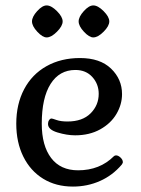

<svg xmlns="http://www.w3.org/2000/svg" viewBox="-20 -675 519 708"><path d="M98 -596Q98 -613 117 -634Q136 -655 152 -655Q169 -655 190 -634Q211 -613 211 -596Q211 -579 190 -558Q169 -537 152 -537Q137 -537 117.5 -558Q98 -579 98 -596ZM270 -596Q270 -613 289 -634Q308 -655 324 -655Q341 -655 362 -634Q383 -613 383 -596Q383 -579 362 -558Q341 -537 324 -537Q309 -537 289.5 -558Q270 -579 270 -596ZM40 -219Q40 -291 69 -346Q98 -401 151.5 -431Q205 -461 275 -461Q349 -461 389.5 -422Q430 -383 430 -328Q430 -290 409.5 -255Q389 -220 349.5 -198Q310 -176 257 -176Q227 -176 192 -186.5Q157 -197 157 -218Q157 -226 161 -232Q165 -238 170 -238Q173 -238 188.5 -232.5Q204 -227 229 -227Q284 -227 314 -257Q344 -287 344 -329Q344 -365 320.5 -391Q297 -417 258 -417Q199 -417 166.5 -365.5Q134 -314 134 -219Q134 -138 168.5 -92.5Q203 -47 268 -47Q348 -47 400 -99Q403 -102 408 -102Q416 -102 424.5 -94Q433 -86 433 -77Q433 -74 431 -71.5Q429 -69 429 -68Q395 -28 348.5 -7.5Q302 13 249 13Q186 13 139 -16Q92 -45 66 -97.5Q40 -150 40 -219Z"/></svg>

Font: Kurale
Style: Regular
Weight: 400
Designer: Eduardo Rodriguez Tunni
Foundry: Eduardo Rodriguez Tunni
Version: Version 2.000